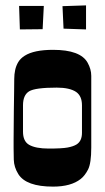

<svg xmlns="http://www.w3.org/2000/svg" viewBox="-20 -691 392 717"><path d="M30.8 -168.9 31.7 -277.3Q32.2 -318.8 32.7 -349.4Q33.2 -379.9 33.2 -396.7Q33.2 -413.6 36.6 -429.4Q40 -445.3 48.1 -459Q56.2 -472.7 72.3 -482.9Q106.9 -504.9 178.2 -504.9Q280.3 -504.9 307.1 -457Q320.8 -432.6 320.8 -407.7V-140.1Q320.8 -81.1 308.8 -57.9Q296.9 -34.7 281.2 -22.5Q245.1 5.9 178.2 5.9Q77.6 5.9 48.3 -41Q32.2 -66.9 31.5 -94.7Q30.8 -122.6 30.8 -137.7ZM65.9 -297.9V-199.2Q65.9 -163.6 88.4 -150.4Q112.8 -136.2 162.1 -136.2Q211.4 -136.2 232.4 -140.1Q253.4 -144 265.6 -151.4Q286.1 -164.1 286.1 -194.8V-297.9Q286.1 -332.5 264.2 -347.7Q240.2 -363.8 191.9 -363.8Q111.3 -363.8 88.6 -349.9Q65.9 -335.9 65.9 -297.9ZM143.6 -668.9 139.2 -582 54.2 -581.1 51.3 -668.9ZM301.3 -670.9V-581.1L217.3 -584L213.4 -668Z"/></svg>

Font: Smokum
Style: Regular
Weight: 400
Designer: Astigmatic (AOETI)
Foundry: Astigmatic (AOETI)
Version: Version 1.001